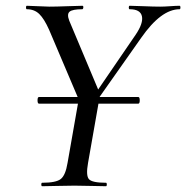

<svg xmlns="http://www.w3.org/2000/svg" viewBox="-20 -645 645 665"><path d="M602 -625Q605 -625 605 -619Q605 -613 602 -613Q538 -613 469 -514L326 -311L325 -309H459Q464 -309 464 -297.5Q464 -286 459 -286H321L285 -81Q277 -37 288 -24.5Q299 -12 347 -12Q350 -12 350 -6Q350 0 347 0Q334 0 297.5 -1Q261 -2 238 -2Q214 -2 176.5 -1Q139 0 126 0Q123 0 123 -6Q123 -12 126 -12Q174 -12 190.5 -25Q207 -38 214 -81L250 -286H115Q110 -286 110 -297.5Q110 -309 115 -309H249L150 -542Q133 -580 116 -596.5Q99 -613 73 -613Q70 -613 70 -619Q70 -625 73 -625Q85 -625 111.5 -623.5Q138 -622 151 -622Q174 -622 214 -623.5Q254 -625 266 -625Q268 -625 268.5 -622Q269 -619 268 -616Q267 -613 265 -613Q231 -613 221 -604.5Q211 -596 220 -573L320 -335L450 -525Q477 -565 471.5 -589Q466 -613 429 -613Q426 -613 426 -619Q426 -625 429 -625Q443 -625 477.5 -623.5Q512 -622 535 -622Q549 -622 569.5 -623.5Q590 -625 602 -625Z"/></svg>

Font: Cormorant Infant Book
Style: Italic
Weight: 500
Italic angle: -10°
Designer: Christian Thalmann (Catharsis Fonts)
Version: Version 1.000;PS 002.000;hotconv 1.0.88;makeotf.lib2.5.64775